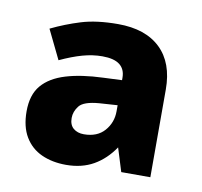

<svg xmlns="http://www.w3.org/2000/svg" viewBox="-51 -776 492 468"><g transform="rotate(10 194.5 -542.0)"><path d="M206 -722Q274 -722 311 -686.5Q348 -651 348 -585V-368H276L258 -426Q237 -395 208 -378.5Q179 -362 140 -362Q106 -362 79.5 -374Q53 -386 38 -411Q23 -436 23 -474Q23 -515 43 -538.5Q63 -562 101 -573.5Q139 -585 193 -587L239 -589V-595Q239 -616 225 -627Q211 -638 182 -638Q158 -638 133 -631Q108 -624 78 -610L43 -682Q78 -699 115.5 -710.5Q153 -722 206 -722ZM194 -524Q156 -521 145 -507Q134 -493 134 -477Q134 -460 144 -451.5Q154 -443 170 -443Q203 -443 221 -463.5Q239 -484 239 -512V-527Z"/></g></svg>

Font: Noto Sans Armenian ExtraBold
Style: Regular
Weight: 800
Version: Version 2.007